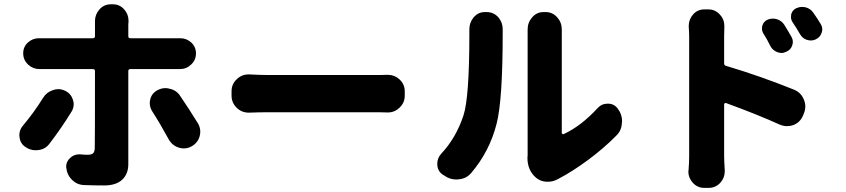

<svg xmlns="http://www.w3.org/2000/svg" viewBox="-20 -831 4040 917"><path d="M185.5 -363.3Q202.1 -390.6 232.4 -400.4Q245.1 -405.3 257.8 -405.3Q274.4 -405.3 291 -397.5Q319.3 -383.8 328.1 -354.5Q332 -343.8 332 -334Q332 -315.4 322.3 -298.8Q272.5 -217.8 216.8 -145.5Q197.3 -118.2 163.1 -114.3Q156.2 -113.3 150.4 -113.3Q124 -113.3 101.6 -128.9Q76.2 -145.5 73.2 -176.8Q72.3 -180.7 72.3 -185.5Q72.3 -210.9 89.8 -231.4Q142.6 -293.9 185.5 -363.3ZM808.6 -501H602.5Q592.8 -501 592.8 -491.2V-46.9Q592.8 0 563.5 27.3Q534.2 54.7 477.5 54.7Q422.9 54.7 378.9 52.7Q346.7 50.8 323.2 27.3Q299.8 3.9 296.9 -28.3Q295.9 -32.2 295.9 -35.2Q295.9 -58.6 314.5 -76.2Q333 -93.8 357.4 -93.8Q360.4 -93.8 363.3 -93.8Q382.8 -91.8 398.4 -91.8Q417 -91.8 424.8 -99.1Q432.6 -106.4 432.6 -126Q433.6 -153.3 433.6 -491.2Q433.6 -501 423.8 -501H194.3Q182.6 -501 169.9 -501Q169.9 -501 168.9 -501Q137.7 -501 114.3 -522.5Q90.8 -544.9 90.8 -576.2Q90.8 -608.4 114.3 -628.9Q136.7 -648.4 166 -648.4Q168 -648.4 169.9 -648.4Q183.6 -648.4 194.3 -648.4H423.8Q433.6 -648.4 433.6 -658.2V-714.8V-730.5Q433.6 -761.7 455.1 -786.1Q476.6 -810.5 509.8 -810.5H518.6Q551.8 -810.5 573.2 -786.1Q593.8 -762.7 593.8 -732.4Q593.8 -729.5 593.8 -726.6Q592.8 -719.7 592.8 -713.9V-658.2Q592.8 -648.4 602.5 -648.4H807.6Q821.3 -648.4 836.9 -648.4Q838.9 -648.4 840.8 -648.4Q870.1 -648.4 892.6 -628.9Q916 -607.4 916 -576.2Q916 -543.9 892.6 -522.5Q870.1 -501 838.9 -501Q837.9 -501 836.9 -501Q822.3 -501 808.6 -501ZM706.1 -300.8Q695.3 -318.4 695.3 -338.9Q695.3 -346.7 697.3 -355.5Q704.1 -384.8 730.5 -399.4Q750 -410.2 770.5 -410.2Q780.3 -410.2 790 -407.2Q822.3 -400.4 839.8 -374Q881.8 -312.5 925.8 -241.2Q936.5 -222.7 936.5 -202.1Q936.5 -191.4 933.6 -180.7Q924.8 -148.4 894.5 -131.8Q877 -122.1 857.4 -122.1Q845.7 -122.1 834 -126Q802.7 -135.7 786.1 -165Q745.1 -240.2 706.1 -300.8Z M1170.9 -293Q1168.9 -293 1168 -293Q1134.8 -293 1111.3 -315.4Q1085.9 -339.8 1085.9 -374V-395.5Q1085.9 -429.7 1111.3 -453.1Q1134.8 -475.6 1167 -475.6Q1168.9 -475.6 1170.9 -475.6Q1225.6 -472.7 1258.8 -472.7H1790Q1807.6 -472.7 1828.1 -473.6Q1830.1 -473.6 1833 -473.6Q1864.3 -473.6 1887.7 -452.1Q1913.1 -428.7 1913.1 -395.5V-374Q1913.1 -339.8 1887.7 -316.4Q1864.3 -293.9 1833 -293.9Q1830.1 -293.9 1828.1 -293.9Q1805.7 -294.9 1790 -294.9H1258.8Q1219.7 -294.9 1170.9 -293Z M2231.4 -5.9Q2208 22.5 2170.9 25.4Q2165 26.4 2160.2 26.4Q2127.9 26.4 2102.5 7.8L2095.7 3.9Q2068.4 -13.7 2068.4 -48.8Q2068.4 -77.1 2088.9 -98.6Q2158.2 -172.9 2193.4 -279.3Q2221.7 -364.3 2221.7 -669.9V-691.4Q2221.7 -723.6 2242.2 -748Q2263.7 -773.4 2295.9 -773.4H2303.7Q2337.9 -773.4 2360.4 -748Q2380.9 -723.6 2380.9 -691.4V-671.9Q2380.9 -351.6 2351.6 -239.3Q2335 -173.8 2304.7 -115.2Q2274.4 -56.6 2231.4 -5.9ZM2646.5 23.4Q2623 37.1 2595.7 37.1Q2593.8 37.1 2591.8 37.1Q2562.5 36.1 2541 18.6Q2499 -16.6 2499 -78.1Q2499 -83 2500 -87.9Q2500 -96.7 2500 -106.4V-679.7V-690.4Q2500 -723.6 2521.5 -748Q2543 -773.4 2576.2 -773.4H2585.9Q2619.1 -773.4 2641.6 -748Q2663.1 -723.6 2663.1 -690.4V-678.7V-196.3Q2663.1 -193.4 2666 -191.4Q2668.9 -189.5 2671.9 -190.4Q2754.9 -228.5 2834 -314.5Q2853.5 -335.9 2881.8 -335.9Q2882.8 -335.9 2883.8 -335.9Q2914.1 -335.9 2931.6 -310.5Q2951.2 -284.2 2951.2 -251Q2951.2 -248 2950.2 -245.1Q2949.2 -208 2923.8 -183.6Q2864.3 -123 2789.1 -67.4Q2713.9 -11.7 2646.5 23.4Z M3899.4 -716.8Q3907.2 -704.1 3907.2 -690.4Q3907.2 -683.6 3904.3 -674.8Q3897.5 -653.3 3877 -643.6Q3865.2 -637.7 3852.5 -637.7Q3843.8 -637.7 3834 -640.6Q3812.5 -647.5 3800.8 -668Q3784.2 -697.3 3765.6 -724.6Q3757.8 -736.3 3757.8 -750Q3757.8 -755.9 3758.8 -762.7Q3764.6 -783.2 3783.2 -792Q3796.9 -797.9 3810.5 -797.9Q3819.3 -797.9 3828.1 -795.9Q3850.6 -790 3864.3 -770.5Q3884.8 -741.2 3899.4 -716.8ZM3759.8 -655.3Q3766.6 -643.6 3766.6 -630.9Q3766.6 -623 3763.7 -614.3Q3756.8 -592.8 3735.4 -584Q3723.6 -578.1 3712.9 -578.1Q3702.1 -578.1 3692.4 -582Q3669.9 -590.8 3659.2 -611.3Q3643.6 -643.6 3626 -670.9Q3619.1 -682.6 3619.1 -695.3Q3619.1 -702.1 3621.1 -709Q3627 -728.5 3646.5 -737.3Q3658.2 -742.2 3670.9 -742.2Q3680.7 -742.2 3690.4 -739.3Q3712.9 -732.4 3725.6 -712.9Q3745.1 -681.6 3759.8 -655.3ZM3438.5 -656.2V-528.3Q3438.5 -518.6 3447.3 -516.6Q3611.3 -467.8 3773.4 -402.3Q3805.7 -388.7 3819.3 -355.5Q3826.2 -338.9 3826.2 -323.2Q3826.2 -305.7 3819.3 -289.1L3814.5 -277.3Q3800.8 -246.1 3768.6 -233.4Q3753.9 -228.5 3739.3 -228.5Q3722.7 -228.5 3705.1 -235.4Q3597.7 -284.2 3447.3 -338.9Q3444.3 -339.8 3441.4 -337.9Q3438.5 -335.9 3438.5 -332V-85Q3438.5 -65.4 3441.4 -18.6Q3441.4 -15.6 3441.4 -11.7Q3441.4 17.6 3420.9 41Q3398.4 66.4 3364.3 66.4H3343.8Q3310.5 66.4 3288.1 41Q3267.6 17.6 3267.6 -11.7Q3267.6 -14.6 3268.6 -18.6Q3271.5 -56.6 3271.5 -85V-656.2Q3271.5 -677.7 3269.5 -702.1Q3269.5 -705.1 3269.5 -708Q3269.5 -737.3 3289.1 -760.7Q3310.5 -786.1 3343.8 -786.1H3363.3Q3396.5 -786.1 3418.9 -760.7Q3439.5 -738.3 3439.5 -708Q3439.5 -705.1 3439.5 -701.2Q3438.5 -677.7 3438.5 -656.2Z"/></svg>

Font: Gen Jyuu GothicX Heavy
Style: Bold
Weight: 900
Designer: [Source Han Sans]
Ryoko NISHIZUKA  (kana & ideographs); Paul D. Hunt (Latin, Greek & Cyrillic); Wenlong ZHANG  (bopomofo
Version: Version 1.002.20150607